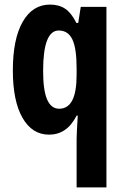

<svg xmlns="http://www.w3.org/2000/svg" viewBox="-20 -577 540 837"><path d="M314 28Q314 12 315.5 -13Q317 -38 319 -73H314Q292 -30 262 -10Q232 10 194 10Q120 10 78 -63.5Q36 -137 36 -270Q36 -407 79 -482Q122 -557 198 -557Q237 -557 264 -539Q291 -521 313 -477H321L332 -547H444V240H314ZM238 -103Q276 -103 295 -139.5Q314 -176 314 -252V-279Q314 -366 295.5 -405Q277 -444 236 -444Q168 -444 168 -268Q168 -183 185.5 -143Q203 -103 238 -103Z"/></svg>

Font: Noto Sans Armenian ExtraCondensed
Style: Bold
Weight: 700
Width: 2
Designer: Monotype Design Team
Foundry: Monotype Imaging Inc.
Version: Version 2.008; ttfautohint (v1.8.4.7-5d5b)